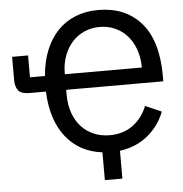

<svg xmlns="http://www.w3.org/2000/svg" viewBox="-58 -765 928 971"><g transform="rotate(-5 406.5 -280.0)"><path d="M773 -322H280V-297Q280 -245 295 -203.5Q310 -162 336.5 -133.5Q363 -105 399.5 -89.5Q436 -74 480 -74Q548 -74 597 -109.5Q646 -145 670 -206L752 -170Q726 -101 667.5 -52Q609 -3 524 9V150H435V9Q319 -5 251 -91Q183 -177 177 -322H93Q52 -322 37 -341Q22 -360 22 -392V-512H103V-401H179Q185 -474 208.5 -531.5Q232 -589 270 -628.5Q308 -668 360 -689Q412 -710 476 -710Q614 -710 693.5 -619Q773 -528 773 -349ZM476 -624Q435 -624 399 -608.5Q363 -593 337 -564.5Q311 -536 295.5 -495.5Q280 -455 280 -405V-401H671V-405Q670 -455 655 -495.5Q640 -536 614 -564.5Q588 -593 552.5 -608.5Q517 -624 476 -624Z"/></g></svg>

Font: IBM Plex Sans Text
Style: Regular
Weight: 450
Designer: Mike Abbink, Paul van der Laan, Pieter van Rosmalen
Foundry: Bold Monday
Version: Version 3.005